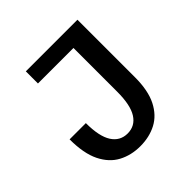

<svg xmlns="http://www.w3.org/2000/svg" viewBox="-184 -854 1019 1019"><g transform="rotate(-45 325.0 -344.5)"><path d="M303.5 11Q235.5 11 181.2 -17.8Q127 -46.5 95.2 -110.5Q63.5 -174.5 63.5 -280.5H185.5Q185.5 -180.5 216.5 -132.5Q247.5 -84.5 303.5 -84.5Q360 -84.5 390.5 -132.5Q421 -180.5 421 -280.5V-609H154.5V-700H542V-269.5Q542 -169 510.8 -107.2Q479.5 -45.5 425.8 -17.2Q372 11 303.5 11Z"/></g></svg>

Font: Trispace Medium
Style: Regular
Weight: 500
Designer: Tyler Finck
Foundry: Etcetera Type Company
Version: Version 1.210; ttfautohint (v1.8.3)